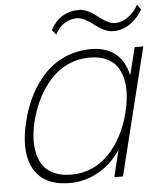

<svg xmlns="http://www.w3.org/2000/svg" viewBox="-57 -887 790 947"><g transform="rotate(-5 337.5 -414.0)"><path d="M553.2 -311Q565.4 -359.9 567.9 -402.6Q570.3 -445.3 561.5 -481.4Q552.7 -517.6 533.2 -543.5Q513.7 -569.3 480.2 -583.7Q446.8 -598.1 401.9 -598.1Q342.8 -598.1 292.2 -574.5Q241.7 -550.8 205.3 -509.8Q168.9 -468.8 143.8 -418.7Q118.7 -368.7 104 -311Q92.8 -265.1 90.8 -224.6Q88.9 -184.1 97.4 -148.2Q106 -112.3 125.5 -86.4Q145 -60.5 179.9 -45.7Q214.8 -30.8 262.2 -30.8Q317.4 -30.8 366 -52.7Q414.6 -74.7 450.7 -113.5Q486.8 -152.3 512.7 -202.4Q538.6 -252.4 553.2 -311ZM669.9 -629.9 514.2 0H471.2L502.9 -128.9H501Q455.6 -62 389.9 -26.1Q324.2 9.8 250 9.8Q197.3 9.8 157.5 -5.4Q117.7 -20.5 93.3 -48.6Q68.8 -76.7 56.9 -116.5Q44.9 -156.2 46.4 -205.1Q47.9 -253.9 62 -311Q79.6 -383.8 111.1 -443.6Q142.6 -503.4 186.3 -547.4Q230 -591.3 287.4 -615.2Q344.7 -639.2 411.1 -639.2Q484.4 -639.2 530.5 -602.8Q576.7 -566.4 591.8 -497.1H594.2L627 -629.9ZM657.2 -837.9 674.8 -813Q649.9 -769 612.1 -743.4Q574.2 -717.8 528.8 -717.8Q505.4 -717.8 480.7 -730.2Q456.1 -742.7 438.5 -757.3Q420.9 -772 397.9 -784.4Q375 -796.9 355 -796.9Q321.8 -796.9 293.5 -778.8Q265.1 -760.7 247.1 -725.1L228 -750Q249.5 -792 285.6 -814.5Q321.8 -836.9 368.2 -836.9Q387.7 -836.9 407.2 -828.6Q426.8 -820.3 442.9 -808.6Q459 -796.9 474.6 -785.2Q490.2 -773.4 507.8 -765.1Q525.4 -756.8 542 -756.8Q575.7 -756.8 606.7 -779.5Q637.7 -802.2 657.2 -837.9Z"/></g></svg>

Font: Sinkin Sans 200 X Light Italic
Style: Regular
Weight: 200
Italic angle: -112°
Designer: Keith Bates
Foundry: K-Type
Version: Sinkin Sans (version 1.0)  by Keith Bates   •   © 2014   www